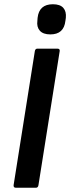

<svg xmlns="http://www.w3.org/2000/svg" viewBox="-20 -884 330 904"><path d="M55 0Q43 0 44 -12L144 -643Q146 -655 156 -655H250Q263 -655 261 -643L161 -12Q159 0 149 0ZM217 -722Q183 -722 167.5 -739.5Q152 -757 156 -786L157 -800Q164 -864 229 -864Q263 -864 278 -847Q293 -830 290 -800L288 -786Q281 -722 217 -722Z"/></svg>

Font: Sofia Sans
Style: Bold Italic
Weight: 700
Italic angle: -9°
Designer: Botio Nikoltchev, Ani Petrova
Foundry: lettersoup
Version: Version 4.101; ttfautohint (v1.8.4.7-5d5b)